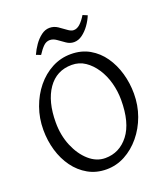

<svg xmlns="http://www.w3.org/2000/svg" viewBox="-148 -909 896 1027"><g transform="rotate(-20 300.5 -395.0)"><path d="M35 -299Q35 -365 56.5 -425Q78 -485 115.5 -531Q153 -577 203 -603.5Q253 -630 311 -630Q371 -630 417 -603.5Q463 -577 494 -532.5Q525 -488 541 -432Q557 -376 557 -316Q557 -250 535.5 -190.5Q514 -131 475.5 -84.5Q437 -38 387.5 -11.5Q338 15 282 15Q224 15 178 -11Q132 -37 100 -81Q68 -125 51.5 -181Q35 -237 35 -299ZM481 -308Q481 -358 468 -405.5Q455 -453 430 -491Q405 -529 371.5 -551.5Q338 -574 296 -574Q209 -574 160 -503.5Q111 -433 111 -313Q111 -240 136.5 -179Q162 -118 204 -81Q246 -44 296 -44Q377 -44 429 -111Q481 -178 481 -308ZM468 -794Q457 -767 439 -742Q421 -717 398.5 -700.5Q376 -684 351 -684Q328 -684 308 -698Q288 -712 269 -725.5Q250 -739 231 -739Q211 -739 195 -723.5Q179 -708 161 -680L135 -690Q147 -717 164.5 -742Q182 -767 204.5 -784Q227 -801 252 -801Q277 -801 298 -787Q319 -773 337.5 -759Q356 -745 371 -745Q390 -745 407.5 -761Q425 -777 442 -805Z"/></g></svg>

Font: ChillKai
Style: Regular
Weight: 400
Designer: ChillType
Foundry: 寒蝉字型
Version: Version 2.000